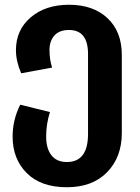

<svg xmlns="http://www.w3.org/2000/svg" viewBox="-20 -566 588 807"><path d="M270 -546Q372 -546 432 -489.5Q492 -433 492 -335V-7Q492 94 430.5 157.5Q369 221 261 221Q152 221 92.5 161.5Q33 102 33 8Q33 -62 65 -126L190 -95Q174 -45 174 8Q174 58 196 86.5Q218 115 261 115Q350 115 350 -3V-339Q350 -440 270 -440Q229 -440 208.5 -416.5Q188 -393 188 -357Q188 -315 199 -282L69 -258Q47 -309 47 -355Q47 -440 109 -493Q171 -546 270 -546Z"/></svg>

Font: FiraGO SemiBold
Style: Regular
Weight: 600
Designer: bBox Type
Foundry: bBox Type GmbH
Version: Version 1.001;PS 001.001;hotconv 1.0.88;makeotf.lib2.5.64775